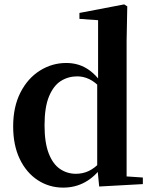

<svg xmlns="http://www.w3.org/2000/svg" viewBox="-20 -839 698 875"><path d="M268 16Q204 16 152 -18Q100 -52 70 -114.5Q40 -177 40 -263Q40 -352 73 -417Q106 -482 161.5 -517Q217 -552 282 -552Q333 -552 373.5 -528Q414 -504 448 -454H457L440 -437Q413 -466 386.5 -478.5Q360 -491 332 -491Q291 -491 257.5 -470Q224 -449 203.5 -400Q183 -351 183 -268Q183 -189 202 -140Q221 -91 253.5 -69Q286 -47 326 -47Q357 -47 384 -59.5Q411 -72 438 -101L457 -81H446Q413 -34 368 -9Q323 16 268 16ZM432 11 423 -81V-83V-457L427 -468V-747L342 -753V-780L546 -819L560 -810L557 -653V-35L631 -30V0Z"/></svg>

Font: Noto Serif JP ExtraLight
Style: Bold
Weight: 700
Version: Version 2.003-H1;hotconv 1.1.1;makeotfexe 2.6.0